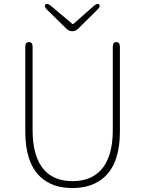

<svg xmlns="http://www.w3.org/2000/svg" viewBox="-20 -939 734 972"><path d="M183 -45Q108 -117 108 -272V-702Q108 -726 127 -726Q145 -726 145 -702V-280Q145 -142 206 -76Q257 -22 347 -22Q437 -22 489 -76Q551 -142 551 -280V-702Q551 -726 569 -726Q587 -726 587 -702V-272Q587 -117 511 -45Q449 13 346 13Q243 13 183 -45ZM346 -781Q329 -781 316 -794L218 -890Q202 -906 210 -916Q219 -925 237 -910L345 -819Q349 -815 353 -819L455 -909Q473 -925 482 -916Q490 -906 473 -890L376 -794Q363 -781 346 -781Z"/></svg>

Font: Resource Han Rounded JP ExtraLight
Style: Regular
Weight: 250
Designer: Cyano Hao (round all glyphs); Ryoko NISHIZUKA 西塚涼子 (kana, bopomofo & ideographs); Paul D. Hunt (Latin, Greek & Cyrillic)
Foundry: Cyano Hao
Version: 0.990